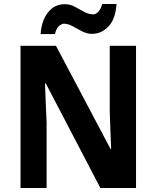

<svg xmlns="http://www.w3.org/2000/svg" viewBox="-20 -1037 786 964"><path d="M663 -93H484L210 -618H206Q208 -561 210 -514Q212 -467 214 -421V-93H83V-807H261L535 -289H538Q536 -346 534 -390Q532 -434 531 -480V-807H663ZM184 -866Q188 -932 220.5 -974Q253 -1016 306 -1016Q332 -1016 356 -1003Q380 -990 402.5 -977.5Q425 -965 448 -965Q462 -965 474.5 -979Q487 -993 493 -1017H565Q560 -941 524.5 -904Q489 -867 442 -867Q417 -867 392.5 -879.5Q368 -892 345 -905Q322 -918 301 -918Q288 -918 274.5 -904.5Q261 -891 256 -866Z"/></svg>

Font: Noto Sans Telugu UI SemiCondensed
Style: Bold
Weight: 700
Width: 4
Designer: Jelle Bosma - Monotype Design Team
Foundry: Monotype Imaging Inc.
Version: Version 2.005; ttfautohint (v1.8.4.7-5d5b)